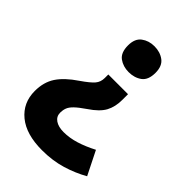

<svg xmlns="http://www.w3.org/2000/svg" viewBox="-217 -409 923 923"><g transform="rotate(45 245.0 53.0)"><path d="M368 -228Q368 -179 340.5 -159Q313 -139 274 -139Q236 -139 208.5 -159Q181 -179 181 -228Q181 -274 208.5 -294.5Q236 -315 274 -315Q313 -315 340.5 -294.5Q368 -274 368 -228ZM347 -62V-23Q347 24 328.5 58.5Q310 93 259 127Q224 151 207 167.5Q190 184 184.5 199Q179 214 179 231Q179 257 200 271.5Q221 286 257 286Q297 286 339 273Q381 260 427 236L487 356Q436 385 376 403Q316 421 245 421Q137 421 78 372.5Q19 324 19 244Q19 184 47 141.5Q75 99 136 58Q181 27 197 8Q213 -11 213 -38V-62Z"/></g></svg>

Font: Noto Sans Khmer UI ExtraBold
Style: Regular
Weight: 800
Designer: Danh Hong and the Monotype Design Team
Foundry: Monotype Imaging Inc.
Version: Version 2.002; ttfautohint (v1.8.4.7-5d5b)